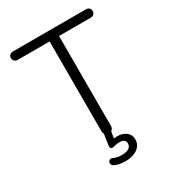

<svg xmlns="http://www.w3.org/2000/svg" viewBox="-203 -786 991 1092"><g transform="rotate(-30 292.0 -239.5)"><path d="M229 178Q213 171 213 156Q213 148 218.5 142Q224 136 232 136Q237 136 243 139Q264 150 299 150Q327 150 343 139.5Q359 129 359 110Q359 80 321 80Q300 80 287 84Q277 87 271 87Q267 87 262 84Q255 78 258 61L268 -6Q263 -14 263 -26V-615H56Q42 -615 33.5 -622.5Q25 -630 25 -643Q25 -656 33.5 -663Q42 -670 56 -670H532Q546 -670 554 -663Q562 -656 562 -643Q562 -630 554 -622.5Q546 -615 532 -615H325V-26Q325 -6 311 2L304 46Q318 44 326 44Q361 44 384 62Q407 80 407 111Q407 147 377 169Q347 191 298 191Q258 191 229 178Z"/></g></svg>

Font: SN Pro Light
Style: Regular
Weight: 300
Designer: Tobias Whetton
Foundry: Supernotes
Version: Version 1.002